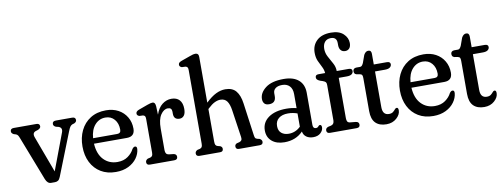

<svg xmlns="http://www.w3.org/2000/svg" viewBox="-69 -1060 3657 1395"><g transform="rotate(-10 1759.5 -363.0)"><path d="M243.5 6H215Q188.5 6 174.5 -29L50.5 -349Q43.5 -368 38.5 -374.8Q33.5 -381.5 25 -385L8.5 -390Q-8.5 -399 -8.5 -412.5Q-8.5 -434 16.5 -434H184Q208 -434 208 -412.5Q208 -398.5 187.5 -389.5L171.5 -384.5Q142 -375 155.5 -339.5L255 -71.5L356.5 -341.5Q368.5 -374.5 339 -385L320 -389.5Q301.5 -397.5 301.5 -412.5Q301.5 -434 327.5 -434H447.5Q472.5 -434 472.5 -412.5Q472.5 -398.5 455.5 -390.5L439.5 -385.5Q431 -381.5 424.2 -372.5Q417.5 -363.5 408 -339L284 -25.5Q277 -7.5 267 -0.8Q257 6 243.5 6Z M872.5 -278.5Q872.5 -220 813.5 -220H571Q576 -142 616 -100.8Q656 -59.5 717 -59.5Q763 -59.5 794 -81.8Q825 -104 839.5 -133.5Q850 -148 860.5 -148Q875.5 -148 874 -127Q871 -92 848.2 -60.5Q825.5 -29 786 -9.5Q746.5 10 693.5 10Q629.5 10 582.8 -18.2Q536 -46.5 510.5 -97Q485 -147.5 485 -214Q485 -279.5 510.2 -331.8Q535.5 -384 583.2 -414Q631 -444 698 -444Q749.5 -444 788.8 -422.8Q828 -401.5 850.2 -364Q872.5 -326.5 872.5 -278.5ZM685 -393Q638.5 -393 607.2 -357.5Q576 -322 571.5 -260.5H749Q776.5 -260.5 776.5 -287.5Q776.5 -334.5 751.2 -363.8Q726 -393 685 -393Z M1063 -410.5 1065.5 -347Q1082 -396 1113 -420Q1144 -444 1181 -444Q1219.5 -444 1240.2 -421.2Q1261 -398.5 1261 -355.5Q1261 -322.5 1248.5 -306.8Q1236 -291 1216 -291Q1173 -291 1173 -334.5V-350Q1173 -380 1144 -380Q1113.5 -380 1090.5 -345.5Q1067.5 -311 1067.5 -244.5V-84.5Q1067.5 -53 1092.5 -49.5L1127.5 -45.5Q1149.5 -42 1149.5 -21.5Q1149.5 0 1123.5 0H945.5Q920.5 0 920.5 -21.5Q920.5 -37 937.5 -45.5L955.5 -49.5Q966.5 -53 971 -60.2Q975.5 -67.5 975.5 -84.5V-331.5Q975.5 -346 971.5 -352Q967.5 -358 957.5 -360.5L930.5 -361.5Q913 -367.5 913 -382Q913 -398.5 936.5 -407L1002.5 -431Q1029 -440.5 1041 -440.5Q1050.5 -440.5 1056 -433.8Q1061.5 -427 1063 -410.5Z M1433.5 -708.5V-371Q1474.5 -410 1509.5 -427Q1544.5 -444 1578.5 -444Q1631 -444 1657.5 -411.8Q1684 -379.5 1692 -320L1724.5 -84.5Q1726.5 -68 1729.8 -60.5Q1733 -53 1744.5 -49.5L1762 -45.5Q1779.5 -36.5 1779.5 -21.5Q1779.5 0 1754.5 0H1602.5Q1579 0 1579 -21.5Q1579 -36.5 1594 -43L1612.5 -47.5Q1624 -51 1629.2 -58.8Q1634.5 -66.5 1632 -82.5L1602 -286Q1595.5 -330 1579 -352.8Q1562.5 -375.5 1530 -375.5Q1510.5 -375.5 1488.2 -365Q1466 -354.5 1438.5 -328.5L1433.5 -323.5V-84.5Q1433.5 -67 1437.5 -59Q1441.5 -51 1453 -47.5L1471 -43Q1486 -36 1486 -21.5Q1486 0 1463 0H1311.5Q1286.5 0 1286.5 -21.5Q1286.5 -37 1303.5 -45.5L1321.5 -49.5Q1332.5 -53 1337 -60.2Q1341.5 -67.5 1341.5 -84.5V-627Q1341.5 -641.5 1337.5 -647.5Q1333.5 -653.5 1323.5 -656L1296 -657Q1278.5 -663 1278.5 -677.5Q1278.5 -686 1283.8 -691.8Q1289 -697.5 1302.5 -702.5L1367 -725.5Q1383.5 -731.5 1392.2 -733.8Q1401 -736 1408.5 -736Q1433.5 -736 1433.5 -708.5Z M1810 -99Q1810 -158.5 1858.8 -193.2Q1907.5 -228 1991 -228Q2030.5 -228 2065.5 -219V-322.5Q2065.5 -361.5 2045.5 -382.2Q2025.5 -403 1991.5 -403Q1959 -403 1941.8 -389.5Q1924.5 -376 1924.5 -354V-332.5Q1924.5 -281.5 1874.5 -281.5Q1850.5 -281.5 1839.8 -294Q1829 -306.5 1829 -327.5Q1829 -373 1874.8 -408.5Q1920.5 -444 2009 -444Q2080.5 -444 2119 -410.5Q2157.5 -377 2157.5 -316V-79Q2157.5 -52 2180 -52Q2192 -52 2199 -62Q2204.5 -69 2210 -69Q2223.5 -69 2223.5 -50Q2223.5 -27.5 2203.5 -8.8Q2183.5 10 2149 10Q2118 10 2098 -4.8Q2078 -19.5 2074 -45Q2021 10 1937.5 10Q1878.5 10 1844.2 -19.5Q1810 -49 1810 -99ZM1903 -115Q1903 -80.5 1924 -63Q1945 -45.5 1978 -45.5Q2028 -45.5 2065.5 -82V-180Q2050 -185.5 2033 -188.8Q2016 -192 1996.5 -192Q1953.5 -192 1928.2 -171.8Q1903 -151.5 1903 -115Z M2405.5 -84.5Q2405.5 -68.5 2410.8 -59.8Q2416 -51 2431 -49.5L2471.5 -45.5Q2495 -43 2495 -22Q2495 0 2470 0H2274Q2249 0 2249 -21.5Q2249 -39.5 2269.5 -46L2288.5 -50Q2313.5 -55.5 2313.5 -85V-346.5Q2313.5 -361 2308.2 -367.2Q2303 -373.5 2287 -379.5L2268.5 -385.5Q2253 -392 2247.2 -398.5Q2241.5 -405 2241.5 -414Q2241.5 -434 2264.5 -434H2314Q2312 -459.5 2299.8 -482.2Q2287.5 -505 2276 -531Q2264.5 -557 2264.5 -592Q2264.5 -647 2301.2 -681.5Q2338 -716 2405.5 -716Q2465.5 -716 2497 -686.5Q2528.5 -657 2528.5 -618Q2528.5 -592.5 2516.8 -579.2Q2505 -566 2486 -566Q2465 -566 2453.5 -579.8Q2442 -593.5 2442 -617V-632.5Q2442 -677 2398.5 -677Q2369 -677 2353.5 -658.2Q2338 -639.5 2338 -607.5Q2338 -576.5 2353.5 -548.2Q2369 -520 2384.2 -492.2Q2399.5 -464.5 2399.5 -434H2487Q2513 -434 2513 -414.5Q2513 -400 2501.2 -391.2Q2489.5 -382.5 2464 -382.5H2405.5Z M2562 -381.5 2537 -385.5Q2525.5 -389 2522.2 -396Q2519 -403 2519 -411.5Q2519 -421 2525.8 -427.5Q2532.5 -434 2544.5 -434H2571.5Q2579 -434 2584.5 -439Q2590 -444 2596.5 -457.5L2617 -514.5Q2630.5 -539.5 2650.5 -539.5Q2673 -539.5 2673 -512.5V-434H2768.5Q2795 -434 2795 -414.5Q2795 -400.5 2783.2 -391.5Q2771.5 -382.5 2746 -382.5H2673V-119Q2673 -60.5 2720 -60.5Q2739 -60.5 2749.8 -69Q2760.5 -77.5 2767.2 -86.2Q2774 -95 2781.5 -95Q2794 -95 2794 -74.5Q2794 -43.5 2764.2 -16.8Q2734.5 10 2689 10Q2637.5 10 2609.2 -18.2Q2581 -46.5 2581 -106V-349.5Q2581 -363.5 2577.8 -371Q2574.5 -378.5 2562 -381.5Z M3214.5 -278.5Q3214.5 -220 3155.5 -220H2913Q2918 -142 2958 -100.8Q2998 -59.5 3059 -59.5Q3105 -59.5 3136 -81.8Q3167 -104 3181.5 -133.5Q3192 -148 3202.5 -148Q3217.5 -148 3216 -127Q3213 -92 3190.2 -60.5Q3167.5 -29 3128 -9.5Q3088.5 10 3035.5 10Q2971.5 10 2924.8 -18.2Q2878 -46.5 2852.5 -97Q2827 -147.5 2827 -214Q2827 -279.5 2852.2 -331.8Q2877.5 -384 2925.2 -414Q2973 -444 3040 -444Q3091.5 -444 3130.8 -422.8Q3170 -401.5 3192.2 -364Q3214.5 -326.5 3214.5 -278.5ZM3027 -393Q2980.5 -393 2949.2 -357.5Q2918 -322 2913.5 -260.5H3091Q3118.5 -260.5 3118.5 -287.5Q3118.5 -334.5 3093.2 -363.8Q3068 -393 3027 -393Z M3284 -381.5 3259 -385.5Q3247.5 -389 3244.2 -396Q3241 -403 3241 -411.5Q3241 -421 3247.8 -427.5Q3254.5 -434 3266.5 -434H3293.5Q3301 -434 3306.5 -439Q3312 -444 3318.5 -457.5L3339 -514.5Q3352.5 -539.5 3372.5 -539.5Q3395 -539.5 3395 -512.5V-434H3490.5Q3517 -434 3517 -414.5Q3517 -400.5 3505.2 -391.5Q3493.5 -382.5 3468 -382.5H3395V-119Q3395 -60.5 3442 -60.5Q3461 -60.5 3471.8 -69Q3482.5 -77.5 3489.2 -86.2Q3496 -95 3503.5 -95Q3516 -95 3516 -74.5Q3516 -43.5 3486.2 -16.8Q3456.5 10 3411 10Q3359.5 10 3331.2 -18.2Q3303 -46.5 3303 -106V-349.5Q3303 -363.5 3299.8 -371Q3296.5 -378.5 3284 -381.5Z"/></g></svg>

Font: Fraunces 144pt S100
Style: Regular
Weight: 400
Version: Version 1.000; ttfautohint (v1.8.3)